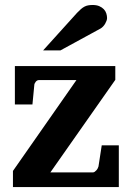

<svg xmlns="http://www.w3.org/2000/svg" viewBox="-20 -754 531 774"><path d="M32.2 0V-64.9L288.1 -431.2H137.2Q129.4 -431.2 123.8 -424.1Q118.2 -417 118.2 -410.2L110.8 -333H40V-487.8H444.8V-432.1L183.1 -59.1H355Q358.4 -59.1 361.8 -61.5Q365.2 -64 368.4 -67.4Q371.6 -70.8 373.8 -75Q376 -79.1 377 -83L390.1 -168H459V0ZM411.6 -681.2Q411.6 -676.3 409.4 -670.2Q407.2 -664.1 403.8 -658.2Q400.4 -652.3 395.5 -647.2Q390.6 -642.1 385.7 -639.2L223.6 -550.8H153.8L290.5 -702.1Q299.3 -711.4 306.4 -717.5Q313.5 -723.6 320.6 -727.3Q327.6 -731 335.4 -732.4Q343.3 -733.9 353.5 -733.9Q369.6 -733.9 380.6 -729Q391.6 -724.1 398.7 -716.6Q405.8 -709 408.7 -699.5Q411.6 -689.9 411.6 -681.2Z"/></svg>

Font: Charis SIL APac
Style: Bold
Weight: 700
Foundry: SIL International
Version: Version 5.000